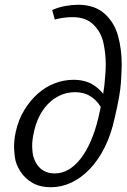

<svg xmlns="http://www.w3.org/2000/svg" viewBox="-20 -776 533 806"><path d="M193 10Q149 10 117 -8Q85 -26 65.5 -56.5Q46 -87 42.5 -115.5Q39 -144 39 -159Q39 -189 46 -222Q57 -273 82 -314Q107 -355 139.5 -383.5Q172 -412 210.5 -426.5Q249 -441 288 -441Q340 -441 374 -418Q397 -403 413 -382Q419 -417 421 -450Q424 -480 424 -506Q424 -549 414.5 -594.5Q405 -640 373 -672Q341 -704 285 -704Q266 -704 247 -701.5Q228 -699 210 -694L199 -734Q227 -746 255 -751Q283 -756 308 -756Q377 -756 418.5 -719Q460 -682 475.5 -625.5Q491 -569 491 -505Q491 -487 488 -433.5Q485 -380 461 -279Q446 -210 419 -156.5Q392 -103 356.5 -66Q321 -29 279.5 -9.5Q238 10 193 10ZM393 -282Q398 -305 403 -327Q385 -357 358 -373Q332 -389 295 -389Q261 -389 232 -375.5Q203 -362 180.5 -338.5Q158 -315 143 -283.5Q128 -252 121 -215Q115 -187 115 -163Q115 -154 117 -134.5Q119 -115 130.5 -93.5Q142 -72 162 -60Q182 -48 209 -48Q241 -48 268 -64Q295 -80 318.5 -110Q342 -140 361 -183.5Q380 -227 393 -282Z"/></svg>

Font: Isabella Sans
Style: Italic
Weight: 400
Italic angle: -12°
Designer: Christian Thalmann (Catharsis Fonts), Cristiano Sobral
Foundry: The Isabella Sans Project Authors
Version: Version 2.026; ttfautohint (v1.8.4.7-5d5b-dirty)